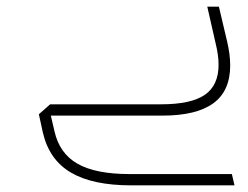

<svg xmlns="http://www.w3.org/2000/svg" viewBox="-20 -348 747 578"><path d="M686 210H375Q259 210 193.5 171.5Q128 133 109 51L97 -4L131 -34H465Q555 -34 596.5 -62.5Q638 -91 638 -153Q638 -182 629 -218L604 -328H639L664 -222Q673 -183 673 -151Q673 -74 622 -37Q571 0 470 0H133L144 47Q159 114 213.5 145Q268 176 370 176H678Z"/></svg>

Font: Cairo ExtraLight
Style: Italic
Weight: 275
Italic angle: -13°
Designer: Mohamed Gaber, Accademia di Belle Arti di Urbino and others
Foundry: Kief Type Foundry, Accademia di Belle Arti di Urbino and others
Version: Version 3.011